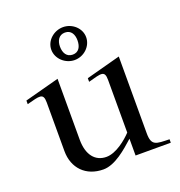

<svg xmlns="http://www.w3.org/2000/svg" viewBox="-137 -872 934 999"><g transform="rotate(-20 330.0 -373.0)"><path d="M12 -443C82 -461 108 -473 108 -418V-148C108 -54 170 11 267 11C332 11 400 -50 448 -93V0H643V-19C570 -21 542 -18 542 -89V-514L352 -463V-443C426 -463 448 -473 448 -418V-127C419 -96 358 -45 304 -45C243 -45 203 -91 203 -177V-514L12 -463ZM224 -667C224 -616 270 -575 321 -575C372 -575 417 -616 417 -667C417 -717 372 -757 321 -757C270 -757 224 -717 224 -667ZM272 -667C272 -699 287 -727 321 -727C355 -727 369 -699 369 -667C369 -631 354 -605 321 -605C288 -605 272 -631 272 -667Z"/></g></svg>

Font: Ortica Linear
Style: Regular
Weight: 400
Designer: Benedetta Bovani
Foundry: Collletttivo
Version: Version 2.000;Glyphs 3.1.2 (3151)